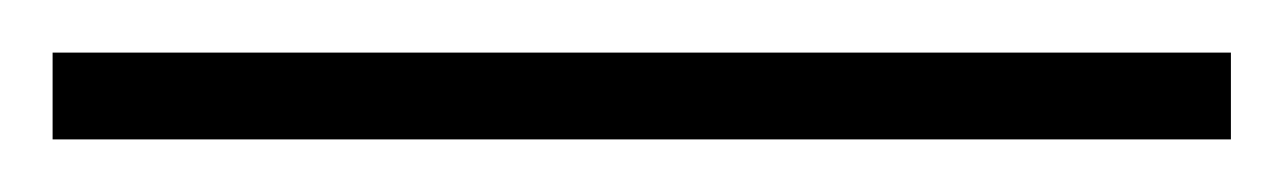

<svg xmlns="http://www.w3.org/2000/svg" viewBox="-22 70 488 73"><path d="M-2 123H446V90H-2Z"/></svg>

Font: Noto Sans Tamil ExtraLight
Style: Regular
Weight: 200
Designer: Jelle Bosma - Monotype Design Team
Foundry: Monotype Imaging Inc.
Version: Version 2.004